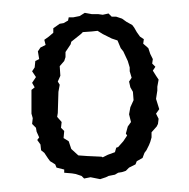

<svg xmlns="http://www.w3.org/2000/svg" viewBox="-20 -726 295 299"><path d="M136 -447 121 -450 111 -448 107 -452 98 -455 92 -456 80 -457V-462L68 -465L66 -470L58 -475L55 -479L49 -488L44 -492L43 -501L38 -508L41 -512L37 -521L36 -527L30 -533L31 -542L29 -549V-558V-572V-586L34 -590L30 -597L36 -606L30 -615L34 -621L35 -631L41 -634L39 -646L43 -652L51 -656L49 -664L56 -669L63 -675V-682L73 -689L79 -690L86 -694L87 -699H94L104 -701L112 -706L123 -704H133L140 -703L149 -705L154 -700H161L170 -697L177 -692L186 -687L189 -683L193 -676L198 -669L204 -665L203 -658L211 -651L214 -642L218 -634L217 -627L222 -622L218 -616L223 -608L227 -602L225 -591V-585L223 -572L228 -556L223 -549L227 -541L226 -533L224 -529L216 -520V-512L214 -505L212 -500L208 -492L205 -488L202 -480L193 -475L191 -470L181 -465L176 -460L170 -458L164 -457L159 -454L149 -452L145 -450ZM140 -481 148 -485 159 -489 161 -496 164 -497 172 -506 178 -515 176 -518 179 -529 184 -536 181 -548 183 -559 188 -570 187 -583 183 -590 181 -599 185 -605 182 -615V-621L179 -631L172 -646L168 -651L163 -663L154 -666L140 -673L132 -678L123 -677L109 -676L106 -673L91 -661L90 -657L82 -645V-637L80 -631L73 -623L74 -608L70 -599L73 -594L71 -583L70 -550L69 -544L76 -536L75 -527L80 -522L79 -511L87 -506L91 -494L102 -484L116 -483L138 -482Z"/></svg>

Font: Winky Rough Light
Style: Regular
Weight: 300
Designer: Simon Atzbach
Foundry: typofactur
Version: Version 1.206; ttfautohint (v1.8.4.7-5d5b)